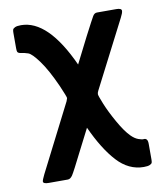

<svg xmlns="http://www.w3.org/2000/svg" viewBox="-77 -549 682 792"><g transform="rotate(-10 264.0 -153.0)"><path d="M27.8 -395V-459Q27.8 -467.8 29.3 -472.4Q30.8 -477.1 38.8 -481Q46.9 -484.9 64 -484.9Q176.8 -484.9 268.1 -284.2Q292 -330.1 323.2 -393.1Q357.4 -459 364.3 -470.5Q371.1 -481.9 381.8 -481.9Q382.8 -481.9 383.8 -481.9H462.9Q484.9 -481.9 484.9 -471.2Q484.9 -462.4 475.1 -443.8L331.1 -163.1Q327.1 -155.3 327.1 -149.2Q327.1 -143.1 341.6 -107.4Q356 -71.8 381.6 -26.4Q407.2 19 429.2 41Q444.3 56.2 459.2 61.5Q474.1 66.9 481.4 65.9Q488.8 64.9 493.4 70.1Q498 75.2 498 88.9V153.8Q498 162.6 496.6 167.2Q495.1 171.9 487.1 175.5Q479 179.2 461.9 179.2Q398.9 179.2 350.3 126.2Q301.8 73.2 258.8 -21Q239.7 15.1 212.9 68.8Q172.9 148.9 163.8 162.4Q154.8 175.8 144 175.8Q143.1 175.8 142.1 175.8H64Q41 175.8 41 166Q41 160.2 51.8 138.2L194.8 -143.1Q198.7 -152.8 199.2 -155.8Q199.2 -161.6 178.2 -210Q146 -281.7 117.4 -320.8Q88.9 -359.9 73.5 -365Q58.1 -370.1 45.7 -371.6Q33.2 -373 29.8 -378.9Q27.8 -382.8 27.8 -395Z"/></g></svg>

Font: CMU Sans Serif Demi Condensed
Style: DemiCondensed
Weight: 600
Width: 3
Version: Version 0.7.0